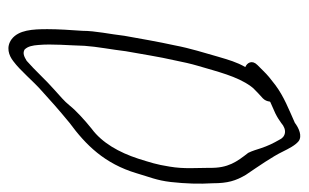

<svg xmlns="http://www.w3.org/2000/svg" viewBox="-160 -485 741 461"><g transform="rotate(90 210.5 -254.5)"><path d="M89 -304C80 -263 73 -222 66 -183C62 -148 54 -113 54 -82C52 -54 50 -23 50 2C50 38 52 71 74 88C93 102 113 95 127 84C150 67 175 36 198 16C221 -5 241 -23 275 -51C328 -90 373 -135 396 -212C405 -243 413 -260 417 -294C421 -330 422 -362 420 -395C420 -431 414 -450 400 -474C379 -505 356 -538 344 -563C337 -577 329 -593 319 -601C307 -610 288 -602 275 -592C244 -578 212 -566 184 -545L165 -530C160 -526 155 -521 150 -516L136 -502C123 -489 131 -477 141 -473C129 -452 124 -434 116 -407C107 -375 96 -341 89 -304ZM125 -304C129 -324 133 -342 138 -359C152 -406 163 -453 187 -486C191 -492 197 -497 204 -504L216 -515C221 -520 223 -525 224 -532L225 -533L252 -545C262 -550 268 -554 275 -559C292 -574 309 -570 316 -554C324 -540 330 -528 336 -510C339 -501 342 -490 347 -480C368 -453 384 -432 383 -387C383 -356 386 -326 380 -291C375 -259 370 -245 361 -216C346 -170 323 -129 289 -104C268 -87 246 -67 234 -52C222 -37 210 -28 196 -15C173 5 148 33 126 52C116 58 108 62 99 57C91 49 89 37 88 24C85 -9 89 -49 90 -87C92 -117 99 -152 103 -186C110 -224 116 -265 125 -304Z"/></g></svg>

Font: Stray Cat
Style: UltCnObl
Weight: 400
Version: Version 1.0